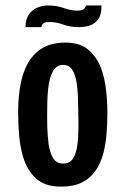

<svg xmlns="http://www.w3.org/2000/svg" viewBox="-20 -686 468 716"><path d="M207.8 10Q148 10 114.4 -20.4Q80.8 -50.8 65.6 -102.6Q55.6 -136.8 51.6 -178.6Q47.6 -220.4 47.6 -267Q47.6 -298.8 50.4 -327.7Q53.2 -356.6 59 -382.6Q64.8 -408.6 74.4 -430.6Q93.2 -475.4 129.7 -501.3Q166.2 -527.2 224.4 -527.2Q277.8 -527.2 309.7 -500.4Q341.6 -473.6 358 -428.6Q370 -395.4 375.2 -353.2Q380.4 -311 380.4 -263.6Q380.4 -221.8 377.1 -184.1Q373.8 -146.4 365.4 -114.6Q355.2 -76.2 335.4 -48.2Q315.6 -20.2 284.7 -5.1Q253.8 10 207.8 10ZM215.4 -76Q240.4 -76 252.4 -95Q264.4 -114 268.4 -145.6Q270.6 -160.8 271.5 -177.6Q272.4 -194.4 272.6 -213.3Q272.8 -232.2 272.2 -252.4Q271.6 -288.4 270.8 -319.9Q270 -351.4 266 -375.4Q261 -408 249.4 -426Q237.8 -444 215.4 -444Q201.8 -444 192.3 -437.3Q182.8 -430.6 176.4 -418.5Q170 -406.4 165.4 -389.2Q161.4 -372.4 159.2 -350.9Q157 -329.4 156.4 -305.1Q155.8 -280.8 155.8 -255.2Q155.8 -235.6 156.2 -216.5Q156.6 -197.4 158 -180.5Q159.4 -163.6 161.2 -148.4Q166.2 -115.2 178.6 -95.6Q191 -76 215.4 -76ZM133.8 -584.8H75Q75.2 -615 88 -632.6Q100.8 -650.2 119.9 -657.9Q139 -665.6 159 -665.6Q191.6 -665.6 217.9 -656Q244.2 -646.4 267.4 -646.4Q282.4 -646.4 290 -650.6Q297.6 -654.8 300.8 -665.6H358.4Q358.8 -631.2 346 -613.9Q333.2 -596.6 314 -590.7Q294.8 -584.8 274.4 -584.8Q242.4 -584.8 215.7 -594.4Q189 -604 165.4 -604Q150.4 -604 143.7 -600.1Q137 -596.2 133.8 -584.8Z"/></svg>

Font: Truculenta
Style: Regular
Weight: 400
Designer: Ivan Castro, Eva Sanz & Omnibus-Type Team
Foundry: Omnibus-Type
Version: Version 1.002